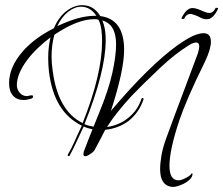

<svg xmlns="http://www.w3.org/2000/svg" viewBox="-20 -582 862 741"><path d="M641 139Q598 132 598 71Q598 48 603 18.5Q608 -11 621 -47L653 -134Q670 -180 693 -240.5Q716 -301 744 -377Q746 -385 747.5 -391.5Q749 -398 749 -402Q749 -418 737 -418Q726 -418 710 -408Q655 -374 599 -321Q561 -285 533.5 -258Q506 -231 489 -213Q428 -147 393 -92Q439 -98 475.5 -127.5Q512 -157 526 -201Q528 -204 530 -204Q534 -204 534 -199Q518 -149 476 -115Q436 -86 386 -81Q379 -67 368.5 -47Q358 -27 344 -1Q340 5 329 12Q316 21 309 21Q302 21 302 13Q302 4 308 -9Q312 -20 319.5 -39Q327 -58 337 -83Q328 -85 319.5 -87.5Q311 -90 303 -94L296 -79Q283 -51 271.5 -26.5Q260 -2 249 18Q248 22 243 20Q240 19 242 14Q255 -7 266.5 -33.5Q278 -60 293 -91L296 -97Q188 -149 169 -305Q166 -332 166 -357Q166 -401 175 -438Q118 -395 83 -348Q45 -295 45 -254Q45 -236 56.5 -223.5Q68 -211 84 -211Q86 -211 88 -211.5Q90 -212 93 -213Q96 -214 98.5 -214Q101 -214 102 -214Q108 -214 108 -210Q108 -204 100 -201Q92 -199 85 -197.5Q78 -196 71 -196Q45 -196 30 -213Q15 -230 15 -261Q15 -323 68 -384Q114 -436 188 -473Q206 -516 236 -539Q266 -562 297 -562Q342 -562 367 -520Q459 -508 459 -390Q459 -310 408 -154Q556 -329 666 -408Q713 -441 739 -449Q756 -454 765 -454Q794 -454 794 -421Q794 -392 771 -344Q734 -269 710 -213.5Q686 -158 674 -123Q654 -64 644 -18.5Q634 27 634 58Q634 114 669 114Q677 114 688.5 109Q700 104 709.5 97.5Q719 91 719 87Q723 86 723 89Q723 100 713 110Q698 125 675 133Q655 141 641 139ZM201 -481Q285 -521 345 -521H352Q329 -556 293 -556Q268 -556 243 -536.5Q218 -517 201 -481ZM299 -107Q374 -296 374 -423Q374 -449 371 -469.5Q368 -490 360 -506Q356 -507 352 -507.5Q348 -508 344 -508Q279 -508 190 -448Q179 -409 179 -364Q179 -351 180 -338Q181 -325 183 -311Q203 -154 299 -107ZM341 -93 364 -150Q399 -235 413.5 -300.5Q428 -366 428 -411Q428 -488 375 -503Q388 -473 388 -428Q388 -306 306 -103Q314 -99 323 -97Q332 -95 341 -93ZM774 -508Q763 -508 746 -518Q735 -523 727 -525.5Q719 -528 714 -528Q699 -528 691 -510Q691 -509 687 -509Q679 -509 680 -511Q699 -551 723 -551Q735 -551 756 -542Q777 -532 788 -532Q803 -532 812 -551Q812 -552 815 -552Q822 -552 822 -549Q801 -504 774 -508Z"/></svg>

Font: Passions Conflict
Style: Regular
Weight: 400
Designer: Robert E. Leuschke
Foundry: Robert E. Leuschke
Version: Version 1.010; ttfautohint (v1.8.3)